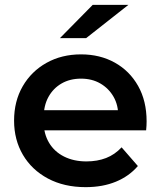

<svg xmlns="http://www.w3.org/2000/svg" viewBox="-20 -764 662 791"><path d="M333 7Q244 7 177.5 -28.5Q111 -64 74.5 -126Q38 -188 38 -267Q38 -347 73.5 -408.5Q109 -470 171.5 -505Q234 -540 314 -540Q392 -540 453 -506Q514 -472 549 -410Q584 -348 584 -264Q584 -256 583.5 -246Q583 -236 582 -227H137V-310H516L467 -284Q468 -330 448 -365Q428 -400 393.5 -420Q359 -440 314 -440Q268 -440 233.5 -420Q199 -400 179.5 -364.5Q160 -329 160 -281V-261Q160 -213 182 -176Q204 -139 244 -119Q284 -99 336 -99Q381 -99 417 -113Q453 -127 481 -157L548 -80Q512 -38 457.5 -15.5Q403 7 333 7ZM227 -607 362 -744H509L335 -607Z"/></svg>

Font: MOST Montserrat SemiBold
Style: Regular
Weight: 600
Designer: Julieta Ulanovsky
Foundry: Julieta Ulanovsky
Version: Version 8.000;March 11, 2024;FontCreator 15.0.0.2926 64-bit